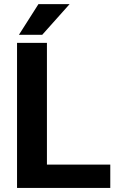

<svg xmlns="http://www.w3.org/2000/svg" viewBox="-20 -921 581 941"><path d="M520.5 -114.3V0H63.5V-710.9H210V-114.3ZM72.8 -750.5 168.5 -900.9H321.3L187 -750.5Z"/></svg>

Font: Vazirmatn RD
Style: Bold
Weight: 700
Designer: Saber Rastikerdar
Foundry: Saber Rastikerdar
Version: Version 32.102